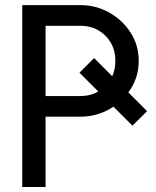

<svg xmlns="http://www.w3.org/2000/svg" viewBox="-20 -743 620 763"><path d="M506.3 -243.7 564.5 -301.3 354 -512.2 295.9 -454.1ZM161.1 -640.6H298.8Q339.4 -640.6 370.8 -622.6Q402.3 -604.5 420.4 -573Q438.5 -541.5 438.5 -501Q438.5 -460.9 420.4 -429.2Q402.3 -397.5 370.8 -379.4Q339.4 -361.3 298.8 -361.3H161.1ZM68.4 0H161.1V-279.3H298.8Q361.3 -279.3 414.1 -308.8Q466.8 -338.4 499 -388.7Q531.2 -439 531.2 -501Q531.2 -563.5 499 -613.5Q466.8 -663.6 414.1 -693.1Q361.3 -722.7 298.8 -722.7H68.4Z"/></svg>

Font: Giphurs SC
Style: Regular
Weight: 400
Version: Version 0.920